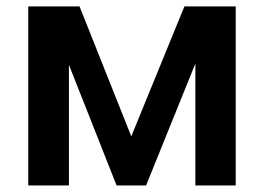

<svg xmlns="http://www.w3.org/2000/svg" viewBox="-20 -565 802 585"><path d="M698.2 0H575.3V-371.4L425.1 0H335.2L190 -367.5V0H66.1V-545.5H222.3L380 -149.5L541.9 -545.5H698.2Z"/></svg>

Font: Linik Sans SemiBold
Style: Regular
Weight: 600
Designer: Fonts by Rasmus Andersson / Changes by Cristiano Sobral with parts from Marc Monis
Foundry: rsms
Version: Version 3.020; ttfautohint (v1.6)